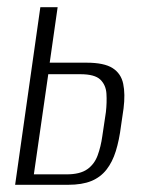

<svg xmlns="http://www.w3.org/2000/svg" viewBox="-20 -513 412 533"><path d="M22 0 92 -493H140L118 -339H220Q269 -339 292.5 -324Q316 -309 322 -280.5Q328 -252 323 -212L316 -164Q311 -124 301.5 -93.5Q292 -63 275.5 -42Q259 -21 233.5 -10.5Q208 0 169 0ZM74 -29H165Q202 -29 222 -43Q242 -57 251 -81.5Q260 -106 264 -135L274 -202Q277 -229 275.5 -253Q274 -277 258.5 -292Q243 -307 203 -307H114Z"/></svg>

Font: Alumni Sans Light
Style: Italic
Weight: 300
Italic angle: -8°
Version: Version 1.016